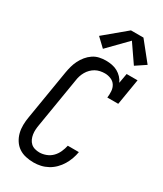

<svg xmlns="http://www.w3.org/2000/svg" viewBox="-240 -1063 982 1158"><g transform="rotate(30 251.5 -484.0)"><path d="M201 8Q173 8 146 2Q119 -4 97.5 -18.5Q76 -33 61.5 -55.5Q47 -78 40.5 -104Q34 -130 34.5 -158Q35 -186 40 -214L97 -559Q101 -582 107 -604Q113 -626 123.5 -647Q134 -668 149.5 -687Q165 -706 185 -719.5Q205 -733 228 -738Q251 -743 273 -743Q295 -743 316 -739Q337 -735 355 -725Q373 -715 387 -700Q401 -685 409 -667L421 -735H497L467 -554H391Q394 -576 392.5 -598.5Q391 -621 380 -638.5Q369 -656 348.5 -664.5Q328 -673 306 -673Q290 -673 273.5 -669.5Q257 -666 242.5 -658Q228 -650 215.5 -637.5Q203 -625 194.5 -610Q186 -595 181 -579.5Q176 -564 174 -548L117 -203Q114 -186 113 -169.5Q112 -153 114.5 -137Q117 -121 123.5 -106.5Q130 -92 141.5 -81.5Q153 -71 169 -66.5Q185 -62 201 -62Q224 -62 247.5 -71Q271 -80 288 -97.5Q305 -115 315 -137.5Q325 -160 330 -183H407Q403 -159 394.5 -135Q386 -111 372.5 -88.5Q359 -66 340 -47Q321 -28 298 -15.5Q275 -3 250.5 2.5Q226 8 201 8ZM221 -795 162 -851 312 -976H399L503 -846L434 -800L348 -925Z"/></g></svg>

Font: Iosevka Curly Slab Oblique
Style: Regular
Weight: 400
Italic angle: -9°
Monospace: yes
Designer: Belleve Invis
Foundry: Belleve Invis
Version: Version 11.1.0; ttfautohint (v1.8.3)